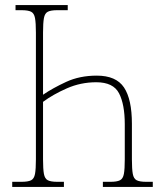

<svg xmlns="http://www.w3.org/2000/svg" viewBox="-20 -734 647 754"><path d="M28 0V-20H64Q90 -20 102 -26Q114 -32 117.5 -51Q121 -70 121 -108V-606Q121 -644 117.5 -663Q114 -682 102 -688Q90 -694 64 -694H41V-714H246V-694H205Q180 -694 168 -688Q156 -682 152.5 -663Q149 -644 149 -606V-362Q187 -388 240 -412.5Q293 -437 360 -437Q436 -437 467 -390.5Q498 -344 498 -248V-108Q498 -70 501.5 -51Q505 -32 517 -26Q529 -20 554 -20H580V0H384V-20H414Q439 -20 451 -26Q463 -32 466.5 -51Q470 -70 470 -108V-246Q470 -324 447.5 -367.5Q425 -411 358 -411Q297 -411 242.5 -387Q188 -363 149 -334V-108Q149 -70 152.5 -51Q156 -32 168 -26Q180 -20 205 -20H231V0Z"/></svg>

Font: Noto Serif Condensed Thin
Style: Regular
Weight: 100
Width: 3
Designer: Monotype Design Team
Foundry: Monotype Imaging Inc.
Version: Version 2.013; ttfautohint (v1.8.4.7-5d5b)